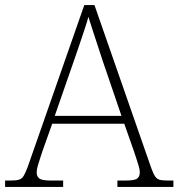

<svg xmlns="http://www.w3.org/2000/svg" viewBox="-23 -734 701 754"><path d="M-3 0V-25H18Q41 -25 52 -28.5Q63 -32 70 -43.5Q77 -55 86 -79L308 -714H348L571 -74Q579 -52 586 -41.5Q593 -31 604 -28Q615 -25 638 -25H658V0H438V-25H470Q506 -25 516 -33Q526 -41 526 -57Q526 -68 521 -84.5Q516 -101 510.5 -117.5Q505 -134 502 -143L465 -248H182L145 -144Q142 -135 136.5 -118.5Q131 -102 126 -85Q121 -68 121 -57Q121 -41 131.5 -33Q142 -25 178 -25H225V0ZM192 -279H454L380 -496Q371 -524 360.5 -555.5Q350 -587 340.5 -616.5Q331 -646 324 -668Q320 -651 310 -621.5Q300 -592 290 -561.5Q280 -531 271 -506Z"/></svg>

Font: Noto Serif Hebrew ExtraLight
Style: Regular
Weight: 250
Version: Version 2.003